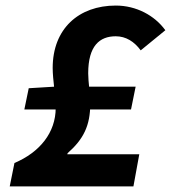

<svg xmlns="http://www.w3.org/2000/svg" viewBox="-20 -667 640 687"><path d="M14.8 0H457.4L478.4 -115.1H220.7L222.1 -119.1C278.8 -169.1 303.2 -217.8 303 -296.8C303 -329.8 295.6 -373 295.6 -404.6C295.6 -503.6 336.9 -537.2 394.1 -537.2C430.5 -537.2 460.4 -518.2 483.5 -486.8L571.6 -558.8C533.3 -611.7 467.7 -647.1 394.3 -647.1C261.7 -647.1 168.5 -564.2 168.5 -423.8C168.5 -381.9 179.3 -323.2 179.3 -280.8C179.3 -192.5 122.1 -122 31.7 -83.8L14.8 0ZM67.1 -275.3H448.8L465.3 -356.8H173.4L82.8 -351.3L67.1 -275.3Z"/></svg>

Font: Source Code Variable
Style: Italic
Weight: 400
Italic angle: -11°
Monospace: yes
Designer: Paul D. Hunt, Teo Tuominen
Foundry: Adobe Systems Incorporated
Version: Version 1.005;PS 1.0;hotconv 16.6.54;makeotf.lib2.5.65590